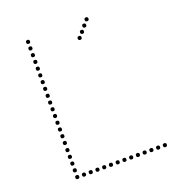

<svg xmlns="http://www.w3.org/2000/svg" viewBox="-132 -837 856 937"><g transform="rotate(-20 295.5 -368.0)"><path d="M356 -638Q346 -638 346 -648Q346 -658 356 -658Q366 -658 366 -648Q366 -638 356 -638ZM377 -662Q367 -662 367 -672Q367 -682 377 -682Q387 -682 387 -672Q387 -662 377 -662ZM398 -687Q388 -687 388 -697Q388 -707 398 -707Q408 -707 408 -697Q408 -687 398 -687ZM419 -712Q409 -712 409 -722Q409 -732 419 -732Q429 -732 429 -722Q429 -712 419 -712ZM113 -706Q103 -706 103 -716Q103 -726 113 -726Q123 -726 123 -716Q123 -706 113 -706ZM113 -672Q103 -672 103 -682Q103 -692 113 -692Q123 -692 123 -682Q123 -672 113 -672ZM113 -637Q103 -637 103 -647Q103 -657 113 -657Q123 -657 123 -647Q123 -637 113 -637ZM113 -602Q103 -602 103 -612Q103 -622 113 -622Q123 -622 123 -612Q123 -602 113 -602ZM113 -567Q103 -567 103 -577Q103 -587 113 -587Q123 -587 123 -577Q123 -567 113 -567ZM113 -532Q103 -532 103 -542Q103 -552 113 -552Q123 -552 123 -542Q123 -532 113 -532ZM113 -497Q103 -497 103 -507Q103 -517 113 -517Q123 -517 123 -507Q123 -497 113 -497ZM113 -462Q103 -462 103 -472Q103 -482 113 -482Q123 -482 123 -472Q123 -462 113 -462ZM113 -426Q103 -426 103 -436Q103 -446 113 -446Q123 -446 123 -436Q123 -426 113 -426ZM113 -391Q103 -391 103 -401Q103 -411 113 -411Q123 -411 123 -401Q123 -391 113 -391ZM113 -356Q103 -356 103 -366Q103 -376 113 -376Q123 -376 123 -366Q123 -356 113 -356ZM113 -321Q103 -321 103 -331Q103 -341 113 -341Q123 -341 123 -331Q123 -321 113 -321ZM113 -286Q103 -286 103 -296Q103 -306 113 -306Q123 -306 123 -296Q123 -286 113 -286ZM113 -251Q103 -251 103 -261Q103 -271 113 -271Q123 -271 123 -261Q123 -251 113 -251ZM113 -216Q103 -216 103 -226Q103 -236 113 -236Q123 -236 123 -226Q123 -216 113 -216ZM113 -181Q103 -181 103 -191Q103 -201 113 -201Q123 -201 123 -191Q123 -181 113 -181ZM113 -144Q103 -144 103 -154Q103 -164 113 -164Q123 -164 123 -154Q123 -144 113 -144ZM113 -109Q103 -109 103 -119Q103 -129 113 -129Q123 -129 123 -119Q123 -109 113 -109ZM113 -74Q103 -74 103 -84Q103 -94 113 -94Q123 -94 123 -84Q123 -74 113 -74ZM113 -39Q103 -39 103 -49Q103 -59 113 -59Q123 -59 123 -49Q123 -39 113 -39ZM113 -4Q103 -4 103 -14Q103 -24 113 -24Q123 -24 123 -14Q123 -4 113 -4ZM148 -4Q138 -4 138 -14Q138 -24 148 -24Q158 -24 158 -14Q158 -4 148 -4ZM183 -4Q173 -4 173 -14Q173 -24 183 -24Q193 -24 193 -14Q193 -4 183 -4ZM218 -4Q208 -4 208 -14Q208 -24 218 -24Q228 -24 228 -14Q228 -4 218 -4ZM253 -4Q243 -4 243 -14Q243 -24 253 -24Q263 -24 263 -14Q263 -4 253 -4ZM288 -4Q278 -4 278 -14Q278 -24 288 -24Q298 -24 298 -14Q298 -4 288 -4ZM323 -4Q313 -4 313 -14Q313 -24 323 -24Q333 -24 333 -14Q333 -4 323 -4ZM358 -4Q348 -4 348 -14Q348 -24 358 -24Q368 -24 368 -14Q368 -4 358 -4ZM393 -4Q383 -4 383 -14Q383 -24 393 -24Q403 -24 403 -14Q403 -4 393 -4ZM428 -4Q418 -4 418 -14Q418 -24 428 -24Q438 -24 438 -14Q438 -4 428 -4ZM463 -4Q453 -4 453 -14Q453 -24 463 -24Q473 -24 473 -14Q473 -4 463 -4ZM498 -4Q488 -4 488 -14Q488 -24 498 -24Q508 -24 508 -14Q508 -4 498 -4ZM533 -4Q523 -4 523 -14Q523 -24 533 -24Q543 -24 543 -14Q543 -4 533 -4ZM568 -4Q558 -4 558 -14Q558 -24 568 -24Q578 -24 578 -14Q578 -4 568 -4Z"/></g></svg>

Font: Raleway Dots 
Style: Regular
Weight: 400
Version: Version 1.000